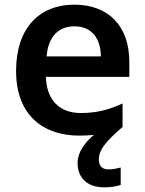

<svg xmlns="http://www.w3.org/2000/svg" viewBox="-20 -638 621 824"><path d="M404 47C404 10 426 -25 506 -93V-194C447 -167 396 -153 326 -153C234 -153 180 -210 177 -308H535V-372C535 -527 445 -618 299 -618C149 -618 49 -518 49 -333C49 -148 161 -56 320 -56C343 -56 364 -57 383 -59C344 -27 313 16 313 61C313 125 354 166 427 166C457 166 478 162 498 156V81C486 84 467 89 445 89C420 89 404 75 404 47ZM299 -525C376 -525 412 -471 413 -396H180C187 -481 231 -525 299 -525Z"/></svg>

Font: Noto Sans Malayalam UI SemiBold
Style: Regular
Weight: 600
Designer: Jelle Bosma - Monotype Design Team
Foundry: Monotype Imaging Inc.
Version: Version 2.104